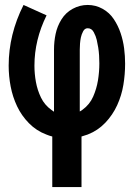

<svg xmlns="http://www.w3.org/2000/svg" viewBox="-20 -550 540 775"><path d="M191 205V1Q179 -2 167 -7Q127 -22 97 -52.5Q67 -83 49 -121Q31 -159 23 -201Q15 -243 15 -285Q15 -411 75 -530L168 -488Q119 -389 119 -285Q119 -252 125 -219Q131 -186 145.5 -156Q160 -126 188 -106Q193 -102 198 -99V-350Q198 -382 204.5 -413Q211 -444 228 -471.5Q245 -499 273.5 -514.5Q302 -530 334 -530Q366 -530 394 -514.5Q422 -499 439.5 -472.5Q457 -446 467 -416Q477 -386 481 -355Q485 -324 485 -293Q485 -250 478 -207.5Q471 -165 453 -125.5Q435 -86 405 -54.5Q375 -23 334 -7Q322 -3 309 1V205ZM302 -100Q308 -103 313 -107Q342 -128 356 -160Q370 -192 375.5 -226Q381 -260 381 -294Q381 -310 380 -326Q379 -342 376.5 -358Q374 -374 370.5 -389Q367 -404 358.5 -420Q350 -436 334 -436Q322 -436 315.5 -423.5Q309 -411 306.5 -399Q304 -387 303 -374.5Q302 -362 302 -350Z"/></svg>

Font: Iosevka SS01
Style: Bold
Weight: 700
Monospace: yes
Designer: Belleve Invis
Foundry: Belleve Invis
Version: 2.3.3; ttfautohint (v1.8.3)